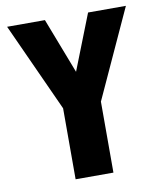

<svg xmlns="http://www.w3.org/2000/svg" viewBox="-79 -752 684 815"><g transform="rotate(-10 263.0 -344.0)"><path d="M181 0H344V-306L519 -688H356L262 -449L170 -688H7L181 -306Z"/></g></svg>

Font: Secuela Black
Style: Regular
Weight: 900
Designer: Fernando Haro
Foundry: deFharo
Version: Version 1.704